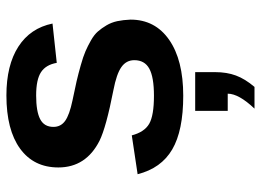

<svg xmlns="http://www.w3.org/2000/svg" viewBox="-127 -452 810 596"><g transform="rotate(-90 278.0 -154.0)"><path d="M515.1 -153.8Q515.1 -77.6 452.4 -33.9Q389.6 9.8 278.8 9.8Q170.4 9.8 112.1 -24.4Q53.7 -58.6 35.2 -131.8L155.8 -149.9Q166 -110.8 191.7 -95.9Q217.3 -81.1 278.8 -81.1Q336.4 -81.1 362.8 -95.5Q389.2 -109.9 389.2 -142.1Q389.2 -167 367.9 -182.1Q346.7 -197.3 295.9 -207Q180.7 -229.5 139.2 -250Q56.2 -292 56.2 -377.9Q56.2 -454.1 114.5 -496.6Q172.9 -539.1 279.8 -539.1Q373.5 -539.1 431.2 -502Q488.8 -464.8 502.9 -396L380.9 -382.8Q375 -416.5 352.1 -431.6Q329.1 -446.8 279.8 -446.8Q230 -446.8 206.1 -434.3Q182.1 -421.9 182.1 -393.1Q182.1 -370.1 200.9 -356.7Q219.7 -343.3 264.2 -334Q300.3 -326.7 323.5 -321.3Q346.7 -315.9 373.5 -308.3Q400.4 -300.8 416.7 -293.7Q433.1 -286.6 450.7 -276.6Q468.3 -266.6 478.3 -255.1Q488.3 -243.7 497.3 -228.5Q506.3 -213.4 510.3 -195.1Q514.2 -176.8 515.1 -153.8ZM352.1 46.9V108.9Q352.1 145 341.6 173.3Q331.1 201.7 306.2 231H238.8Q285.2 182.1 285.2 147.9H231.9V46.9Z"/></g></svg>

Font: Libra Sans Modern
Style: Bold
Weight: 700
Foundry: Stefan Peev, Context Ltd
Version: Version 1.000